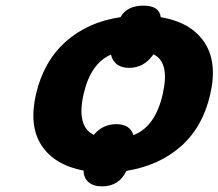

<svg xmlns="http://www.w3.org/2000/svg" viewBox="-20 -608 776 682"><path d="M551 -547Q658 -529 705.5 -458.5Q753 -388 727 -274Q701 -158 623.5 -89Q546 -20 429 -1Q403 54 342 54Q312 54 294.5 39Q277 24 277 -2Q173 -22 127.5 -91.5Q82 -161 108 -274Q135 -390 213.5 -460Q292 -530 408 -547Q431 -588 490 -588Q546 -588 551 -547ZM525 -415Q492 -367 439 -367Q386 -367 374 -414Q302 -383 277 -274Q251 -159 313 -129Q345 -167 393 -167Q442 -167 454 -128Q532 -158 558 -274Q584 -387 525 -415Z"/></svg>

Font: Passageway
Style: BdIt
Weight: 700
Foundry: Ascender Corporation
Version: Version 1.11